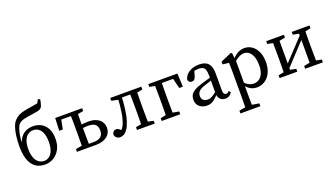

<svg xmlns="http://www.w3.org/2000/svg" viewBox="-79 -1422 4057 2324"><g transform="rotate(-20 1949.5 -260.0)"><path d="M277 13Q225 13 184 -5Q143 -23 114 -61.5Q85 -100 70 -159.5Q55 -219 55 -301Q55 -370 63 -432.5Q71 -495 88 -544Q105 -593 132 -619Q157 -644 182.5 -658Q208 -672 241 -680.5Q274 -689 320 -696Q340 -699 359.5 -702.5Q379 -706 398.5 -709.5Q418 -713 437 -716L460 -760L487 -751Q483 -727 478.5 -707Q474 -687 468 -671.5Q462 -656 452 -646Q443 -637 426.5 -631Q410 -625 386.5 -621Q363 -617 330 -612Q267 -603 225 -593.5Q183 -584 158 -560Q141 -543 128 -506.5Q115 -470 107 -421Q99 -372 97 -317L93 -318Q108 -368 135 -403Q162 -438 202 -456Q242 -474 294 -474Q348 -474 394.5 -449Q441 -424 469.5 -372Q498 -320 498 -239Q498 -159 466.5 -102.5Q435 -46 384.5 -16.5Q334 13 277 13ZM278 -32Q316 -32 345.5 -54Q375 -76 392 -120.5Q409 -165 409 -232Q409 -299 392 -342.5Q375 -386 345.5 -407Q316 -428 277 -428Q240 -428 210 -407Q180 -386 162.5 -343Q145 -300 145 -234Q145 -166 162.5 -121Q180 -76 210.5 -54Q241 -32 278 -32Z M813 0V-42H920Q979 -42 1010 -68Q1041 -94 1041 -146Q1041 -201 1013 -226Q985 -251 918 -251Q893 -251 865 -247.5Q837 -244 812 -238V-284Q841 -291 875.5 -294.5Q910 -298 940 -298Q1004 -298 1046 -278Q1088 -258 1108.5 -224.5Q1129 -191 1129 -151Q1129 -120 1117 -92.5Q1105 -65 1080.5 -44.5Q1056 -24 1019 -12Q982 0 933 0ZM766 0Q767 -23 767.5 -60Q768 -97 768.5 -137.5Q769 -178 769 -210V-265Q769 -297 768.5 -337.5Q768 -378 767.5 -415.5Q767 -453 766 -475H857Q856 -453 855.5 -415.5Q855 -378 854.5 -337.5Q854 -297 854 -265V-210Q854 -178 854.5 -137.5Q855 -97 855.5 -60Q856 -23 857 0ZM573 -313 580 -475H812V-432H606L651 -475L619 -313ZM687 0V-36L803 -56H812V0ZM812 -419V-475H927V-439L826 -419Z M1241 13Q1217 13 1195.5 -3Q1174 -19 1174 -53Q1182 -74 1193.5 -84.5Q1205 -95 1226 -95Q1246 -95 1263 -81Q1280 -67 1298 -46V-32H1263V-46Q1292 -70 1308 -96.5Q1324 -123 1337 -169Q1348 -203 1356 -251.5Q1364 -300 1369.5 -357.5Q1375 -415 1375 -475H1426Q1425 -427 1421.5 -381Q1418 -335 1412.5 -293Q1407 -251 1399.5 -213.5Q1392 -176 1382 -144Q1362 -82 1338.5 -47.5Q1315 -13 1290 0Q1265 13 1241 13ZM1289 -439V-475H1395V-419H1382ZM1395 -432V-475H1575V-432ZM1461 0V-36L1567 -56H1590L1689 -36V0ZM1530 0Q1531 -23 1531.5 -60Q1532 -97 1532.5 -137.5Q1533 -178 1533 -210V-265Q1533 -297 1532.5 -337.5Q1532 -378 1531.5 -415.5Q1531 -453 1530 -475H1620Q1619 -453 1618.5 -415.5Q1618 -378 1617.5 -337.5Q1617 -297 1617 -265V-210Q1617 -178 1617.5 -137.5Q1618 -97 1618.5 -60Q1619 -23 1620 0ZM1575 -419V-475H1689V-439L1590 -419Z M1848 0Q1849 -23 1849.5 -60Q1850 -97 1850.5 -137.5Q1851 -178 1851 -210V-265Q1851 -297 1850.5 -337.5Q1850 -378 1849.5 -415.5Q1849 -453 1848 -475H1939Q1938 -453 1937.5 -415.5Q1937 -378 1936.5 -337.5Q1936 -297 1936 -265V-210Q1936 -178 1936.5 -137.5Q1937 -97 1937.5 -60Q1938 -23 1939 0ZM1893 -432V-475H2154L2162 -303H2115L2073 -475L2129 -432ZM1779 0V-36L1879 -56H1902L2018 -36V0ZM1779 -439V-475H1893V-419H1885Z M2361 13Q2306 13 2266.5 -18.5Q2227 -50 2227 -112Q2227 -141 2239.5 -167Q2252 -193 2288 -216.5Q2324 -240 2393 -260Q2419 -268 2445 -275.5Q2471 -283 2496.5 -290.5Q2522 -298 2548 -305V-269Q2514 -259 2481 -248Q2448 -237 2415 -226Q2370 -212 2349 -194.5Q2328 -177 2322 -159.5Q2316 -142 2316 -126Q2316 -87 2339 -70Q2362 -53 2396 -53Q2413 -53 2428.5 -58.5Q2444 -64 2468 -79.5Q2492 -95 2532 -125L2546 -75H2516Q2486 -45 2462.5 -25.5Q2439 -6 2415.5 3.5Q2392 13 2361 13ZM2598 10Q2556 10 2531 -17.5Q2506 -45 2506 -91V-96V-321Q2506 -370 2496.5 -396Q2487 -422 2466 -432Q2445 -442 2412 -442Q2395 -442 2373 -438.5Q2351 -435 2322 -424L2364 -456L2339 -371Q2332 -348 2319.5 -335.5Q2307 -323 2287 -323Q2266 -323 2254 -334Q2242 -345 2240 -364Q2254 -421 2306.5 -454.5Q2359 -488 2435 -488Q2488 -488 2522 -470.5Q2556 -453 2573 -415Q2590 -377 2590 -314V-101Q2590 -69 2600 -55.5Q2610 -42 2626 -42Q2639 -42 2648 -48Q2657 -54 2665 -64L2685 -42Q2667 -13 2645.5 -1.5Q2624 10 2598 10Z M2706 240V204L2818 184H2842L2963 204V240ZM2785 240Q2786 204 2786.5 169Q2787 134 2787.5 98.5Q2788 63 2788 28V-258Q2788 -286 2787.5 -306.5Q2787 -327 2786.5 -345Q2786 -363 2785 -383L2706 -392V-427L2846 -488L2861 -478L2869 -393L2873 -390V-78L2870 -72V27Q2870 61 2870.5 97Q2871 133 2871.5 168.5Q2872 204 2873 240ZM3003 13Q2976 13 2949.5 4.5Q2923 -4 2897 -25Q2871 -46 2847 -83H2827L2836 -136Q2874 -87 2910 -65.5Q2946 -44 2983 -44Q3021 -44 3051.5 -64Q3082 -84 3100.5 -125.5Q3119 -167 3119 -231Q3119 -327 3084 -379Q3049 -431 2994 -431Q2975 -431 2951.5 -423Q2928 -415 2899.5 -396Q2871 -377 2835 -342L2826 -390H2847Q2874 -424 2902 -445.5Q2930 -467 2959 -477.5Q2988 -488 3018 -488Q3072 -488 3115 -458Q3158 -428 3183.5 -372.5Q3209 -317 3209 -239Q3209 -162 3182 -105.5Q3155 -49 3108.5 -18Q3062 13 3003 13Z M3298 0V-36L3402 -56H3425L3526 -36V0ZM3627 0V-36L3729 -56H3753L3855 -36V0ZM3367 0Q3368 -23 3368.5 -60Q3369 -97 3369.5 -137.5Q3370 -178 3370 -210V-265Q3370 -297 3369.5 -337.5Q3369 -378 3368.5 -415.5Q3368 -453 3367 -475H3451V0ZM3417 -37 3374 -57H3380L3561 -250L3742 -443L3778 -417H3772L3594 -227ZM3703 0V-475H3786Q3785 -453 3784.5 -415.5Q3784 -378 3783.5 -337.5Q3783 -297 3783 -265V-210Q3783 -178 3783.5 -137.5Q3784 -97 3784.5 -60Q3785 -23 3786 0ZM3298 -439V-475H3526V-439L3427 -419H3404ZM3627 -439V-475H3855V-439L3755 -419H3731Z"/></g></svg>

Font: Source Serif 4 Variable
Style: Regular
Weight: 400
Designer: Frank Grießhammer
Foundry: Adobe
Version: Version 4.005;hotconv 1.1.0;makeotfexe 2.6.0